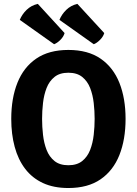

<svg xmlns="http://www.w3.org/2000/svg" viewBox="-20 -955 706 990"><path d="M197 -342Q197 -301.5 201.8 -259.5Q206.5 -217.5 220.2 -182Q234 -146.5 261 -124.8Q288 -103 332.5 -103Q377 -103 404 -124.8Q431 -146.5 444.8 -182Q458.5 -217.5 463.2 -259.5Q468 -301.5 468 -342Q468 -382.5 463.2 -424.2Q458.5 -466 444.8 -501.2Q431 -536.5 404 -558.2Q377 -580 332.5 -580Q288 -580 261 -558.2Q234 -536.5 220.2 -501.2Q206.5 -466 201.8 -424.2Q197 -382.5 197 -342ZM38 -342Q38 -448.5 70 -528.5Q102 -608.5 167.2 -653Q232.5 -697.5 332.5 -697.5Q433.5 -697.5 498.8 -652.5Q564 -607.5 595.8 -527.5Q627.5 -447.5 627.5 -342Q627.5 -235.5 595.5 -155.2Q563.5 -75 498.2 -30.2Q433 14.5 332.5 14.5Q257 14.5 201.5 -11.2Q146 -37 109.8 -84.5Q73.5 -132 55.8 -197.5Q38 -263 38 -342ZM175 -935 313 -784.5Q308 -766 291.5 -749.5Q275 -733 259 -727L82 -852.5Q93.5 -881 117 -904Q140.5 -927 175 -935ZM379 -935 517.5 -784.5Q512.5 -766.5 496 -749.8Q479.5 -733 463.5 -727L286.5 -852.5Q298 -881 321.5 -904Q345 -927 379 -935Z"/></svg>

Font: Signika Negative Light
Style: Bold
Weight: 700
Version: Version 2.001